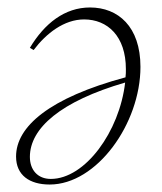

<svg xmlns="http://www.w3.org/2000/svg" viewBox="-20 -482 433 514"><path d="M113 12C239 12 356 -151 356 -303C356 -411 296 -462 221 -462C153 -462 99 -419 60 -354L70 -348C104 -393 152 -430 205 -430C268 -430 317 -385 317 -297C317 -290 317 -282 316 -275C112 -220 23 -143 23 -63C23 -13 59 12 113 12ZM60 -62C60 -139 143 -211 315 -261C300 -130 208 -3 116 -3C81 -3 60 -27 60 -62Z"/></svg>

Font: Source Serif 4 Display Light
Style: Italic
Weight: 300
Italic angle: -12°
Designer: Frank Grießhammer
Foundry: Adobe Systems Incorporated
Version: Version 4.004;hotconv 1.0.117;makeotfexe 2.5.65602